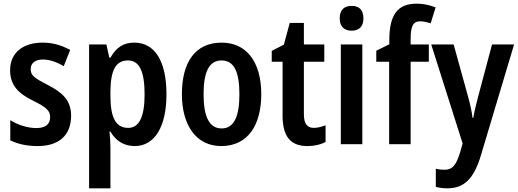

<svg xmlns="http://www.w3.org/2000/svg" viewBox="-20 -785 2821 1045"><path d="M367 -155C367 -240 319 -281 243 -321C167 -360 147 -374 147 -409C147 -441 171 -461 214 -461C252 -461 291 -446 327 -425L362 -513C315 -539 267 -553 212 -553C104 -553 35 -497 35 -403C35 -320 81 -276 158 -238C234 -201 253 -181 253 -148C253 -109 228 -88 178 -88C129 -88 75 -106 36 -131V-21C77 -1 126 10 185 10C301 10 367 -49 367 -155Z M711 -553C652 -553 613 -527 581 -471H575L559 -543H465V240H581V17C581 -6 579 -36 576 -69H581C609 -20 653 10 713 10C820 10 886 -92 886 -272C886 -455 821 -553 711 -553ZM677 -456C740 -456 767 -393 767 -271C767 -151 738 -89 678 -89C609 -89 581 -146 581 -265V-287C582 -403 610 -456 677 -456Z M1402 -272C1402 -454 1317 -553 1187 -553C1041 -553 970 -445 970 -272C970 -106 1046 10 1184 10C1332 10 1402 -108 1402 -272ZM1088 -272C1088 -394 1118 -456 1186 -456C1254 -456 1283 -394 1283 -272C1283 -151 1254 -86 1186 -86C1118 -86 1088 -152 1088 -272Z M1688 -89C1651 -89 1634 -113 1634 -163V-449H1745V-543H1634V-660H1557L1525 -542L1459 -508V-449H1518V-156C1518 -38 1565 10 1653 10C1692 10 1725 2 1752 -12V-103C1731 -95 1708 -89 1688 -89Z M1894 -753C1853 -753 1829 -731 1829 -685C1829 -640 1854 -618 1894 -618C1934 -618 1958 -640 1958 -685C1958 -731 1935 -753 1894 -753ZM1952 -543H1835V0H1952Z M2314 -449V-543H2215V-572C2215 -643 2229 -669 2266 -669C2286 -669 2305 -664 2324 -658L2351 -745C2315 -758 2285 -765 2247 -765C2142 -765 2099 -702 2099 -567V-544L2028 -509V-449H2098V0H2215V-449Z M2327 -543 2498 -4 2485 42C2463 113 2444 139 2398 139C2382 139 2366 137 2352 133V232C2371 237 2391 240 2415 240C2509 240 2560 184 2597 62L2778 -543H2658L2581 -254C2570 -212 2561 -174 2556 -143H2552C2548 -177 2539 -217 2529 -254L2449 -543Z"/></svg>

Font: Noto Sans Lao Condensed SemiBold
Style: Regular
Weight: 600
Width: 3
Designer: Monotype Design Team
Foundry: Monotype Imaging Inc.
Version: Version 2.003